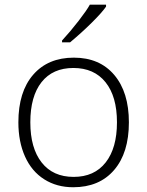

<svg xmlns="http://www.w3.org/2000/svg" viewBox="-20 -786 626 816"><path d="M527.8 -266.1Q527.8 -136.2 464.8 -63.2Q401.9 9.8 291 9.8Q221.2 9.8 168 -23.9Q114.7 -57.6 86.4 -120.6Q58.1 -183.6 58.1 -266.1Q58.1 -396 121.1 -468.5Q184.1 -541 293.9 -541Q403.3 -541 465.6 -467.5Q527.8 -394 527.8 -266.1ZM108.9 -266.1Q108.9 -156.7 157 -95.5Q205.1 -34.2 293 -34.2Q380.9 -34.2 429 -95.5Q477.1 -156.7 477.1 -266.1Q477.1 -376 428.5 -436.5Q379.9 -497.1 292 -497.1Q204.1 -497.1 156.5 -436.8Q108.9 -376.5 108.9 -266.1ZM243.7 -613.8Q279.3 -652.3 314.2 -697.5Q349.1 -742.7 361.8 -766.1H430.7V-757.8Q413.1 -732.4 370.8 -690.4Q328.6 -648.4 277.8 -606H243.7Z"/></svg>

Font: Zoram GWeb Light
Style: Regular
Weight: 300
Foundry: Ascender Corporation
Version: Version 1.000